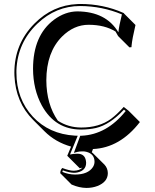

<svg xmlns="http://www.w3.org/2000/svg" viewBox="-20 -678 773 959"><path d="M438.5 82.5Q442.4 85.9 445.3 88.4L502 144.5Q518.1 162.1 518.6 186.5Q518.6 230.5 466.8 251Q441.4 260.7 411.6 260.7Q375.5 260.3 337.4 243.7L280.8 187Q281.7 170.4 291 161.1Q328.6 175.3 349.1 174.8Q378.4 173.8 391.6 159.2Q384.8 160.6 378.4 162.6L321.8 106L315.9 100.1L335 54.2Q256.8 32.2 202.1 -22.5L145.5 -79.1Q58.1 -166.5 52.2 -299.8Q51.8 -308.1 51.8 -314.9Q51.8 -459 151.9 -560.1Q243.2 -652.3 366.7 -657.7Q374 -658.2 379.9 -658.2Q496.1 -658.2 595.7 -613.8Q597.7 -612.8 598.1 -612.8L600.1 -609.9L656.7 -553.2Q640.1 -482.9 637.2 -450.2Q636.7 -445.8 636.7 -442.4L626.5 -441.4L569.8 -498Q563.5 -510.3 557.1 -520.5Q502.9 -554.2 422.4 -554.2Q349.1 -554.2 289.6 -495.1Q211.9 -417 211.4 -277.3Q211.9 -157.2 269 -75.2Q320.3 -41.5 385.3 -41Q475.6 -41 534.7 -84.5Q564 -106.4 598.1 -144L622.1 -125L678.7 -68.4Q579.1 60.5 444.3 66.4ZM367.2 89.8Q403.8 89.8 409.2 125.5Q409.7 130.9 410.2 134.8Q410.2 173.3 367.7 183.1Q358.4 185.1 349.1 185.1Q326.2 184.6 293.9 172.9Q292 177.2 291.5 180.7Q323.7 193.8 355 193.8Q419.9 193.8 444.3 156.2Q452.1 143.6 452.1 129.9Q452.1 91.3 412.6 80.6Q402.8 77.6 391.1 78.1Q377.9 78.1 367.2 80.6L349.1 85.4L380.9 0H387.2Q513.7 -5.9 607.9 -123.5L599.1 -130.4Q528.8 -55.2 459 -38.6Q426.3 -31.2 385.3 -30.8Q255.4 -30.8 189 -150.9Q145.5 -231 145 -334Q145 -501 250 -579.6Q305.7 -620.6 366.2 -621.1Q509.8 -620.1 571.3 -516.6Q574.2 -547.4 588.9 -606Q489.7 -647.5 379.9 -647.9Q259.3 -647.9 167 -560.1Q67.4 -465.3 62 -327.1Q62 -320.8 62 -314.9Q62 -184.6 144 -95.2Q225.1 -8.3 354 -0.5L368.2 0L329.6 93.8Q345.2 89.8 367.2 89.8Z"/></svg>

Font: Linux Biolinum Shadow O
Style: Regular
Weight: 400
Designer: Philipp H. Poll
Foundry: Philipp H. Poll
Version: Version 1.0.4